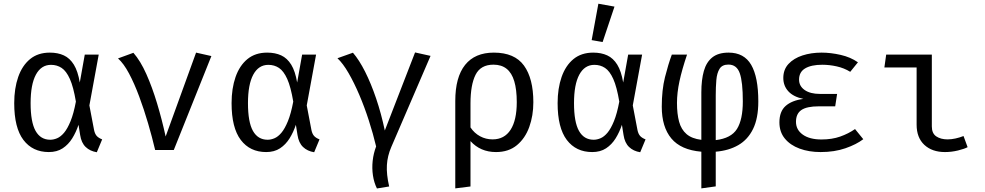

<svg xmlns="http://www.w3.org/2000/svg" viewBox="-20 -828 5440 1060"><path d="M255 -537.5Q299.5 -537.5 332.5 -522.2Q365.5 -507 387.8 -471Q410 -435 420.5 -372.5L448 -526.5H525L473.5 -246L499.5 -109.5Q504 -88.5 514.2 -77.2Q524.5 -66 544 -58.5L514.5 12.5Q477 6.5 453 -16.5Q429 -39.5 422.5 -82.5L413.5 -139Q400 -98.5 378.8 -64.2Q357.5 -30 326 -9.2Q294.5 11.5 249.5 11.5Q160 11.5 109.2 -55.5Q58.5 -122.5 58.5 -258.5Q58.5 -340 80.5 -403Q102.5 -466 146 -501.8Q189.5 -537.5 255 -537.5ZM261.5 -470Q207.5 -470 178.2 -415.8Q149 -361.5 149 -258.5Q149 -154 176.5 -105.2Q204 -56.5 257.5 -56.5Q276 -56.5 295.5 -64.8Q315 -73 333.8 -95.2Q352.5 -117.5 369.5 -159Q386.5 -200.5 399 -267Q385.5 -348 365.8 -392Q346 -436 320.2 -453Q294.5 -470 261.5 -470Z M836.5 0Q820 -70.5 797.5 -147.2Q775 -224 748.5 -295.2Q722 -366.5 692.5 -422Q663 -477.5 631.5 -505.5L716.5 -536.5Q755.5 -492 788 -419Q820.5 -346 847.2 -257.2Q874 -168.5 894.5 -74.5L1062.5 -537.5L1147 -518.5L939.5 0Z M1455 -537.5Q1499.5 -537.5 1532.5 -522.2Q1565.5 -507 1587.8 -471Q1610 -435 1620.5 -372.5L1648 -526.5H1725L1673.5 -246L1699.5 -109.5Q1704 -88.5 1714.2 -77.2Q1724.5 -66 1744 -58.5L1714.5 12.5Q1677 6.5 1653 -16.5Q1629 -39.5 1622.5 -82.5L1613.5 -139Q1600 -98.5 1578.8 -64.2Q1557.5 -30 1526 -9.2Q1494.5 11.5 1449.5 11.5Q1360 11.5 1309.2 -55.5Q1258.5 -122.5 1258.5 -258.5Q1258.5 -340 1280.5 -403Q1302.5 -466 1346 -501.8Q1389.5 -537.5 1455 -537.5ZM1461.5 -470Q1407.5 -470 1378.2 -415.8Q1349 -361.5 1349 -258.5Q1349 -154 1376.5 -105.2Q1404 -56.5 1457.5 -56.5Q1476 -56.5 1495.5 -64.8Q1515 -73 1533.8 -95.2Q1552.5 -117.5 1569.5 -159Q1586.5 -200.5 1599 -267Q1585.5 -348 1565.8 -392Q1546 -436 1520.2 -453Q1494.5 -470 1461.5 -470Z M2271.5 -538.5 2357 -519.5 2140.5 -17Q2119 32.5 2116 83.2Q2113 134 2128.5 201.5L2061 212.5Q2045 180.5 2039 140.8Q2033 101 2037.5 59.8Q2042 18.5 2056.5 -19.5Q2040 -89.5 2016.2 -163Q1992.5 -236.5 1963.8 -304Q1935 -371.5 1904.2 -424.8Q1873.5 -478 1843 -506.5L1928.5 -537Q1963 -497 1995.8 -432Q2028.5 -367 2056.5 -284.5Q2084.5 -202 2104.5 -107.5Z M2706.5 -537.5Q2821 -537.5 2872.8 -466Q2924.5 -394.5 2924.5 -263.5Q2924.5 -189.5 2902 -127Q2879.5 -64.5 2833.8 -26.5Q2788 11.5 2718.5 11.5Q2675 11.5 2639.8 -3.8Q2604.5 -19 2577.5 -49V201.5L2493.5 212V-270.5Q2493.5 -402 2547.8 -469.8Q2602 -537.5 2706.5 -537.5ZM2704.5 -471Q2633.5 -471 2605.5 -415.2Q2577.5 -359.5 2577.5 -257V-124.5Q2598.5 -93 2630.2 -75.8Q2662 -58.5 2699.5 -58.5Q2764.5 -58.5 2798.8 -111.5Q2833 -164.5 2833 -264Q2833 -333.5 2819.2 -379.5Q2805.5 -425.5 2777 -448.2Q2748.5 -471 2704.5 -471Z M3255 -537.5Q3299.5 -537.5 3332.5 -522.2Q3365.5 -507 3387.8 -471Q3410 -435 3420.5 -372.5L3448 -526.5H3525L3473.5 -246L3499.5 -109.5Q3504 -88.5 3514.2 -77.2Q3524.5 -66 3544 -58.5L3514.5 12.5Q3477 6.5 3453 -16.5Q3429 -39.5 3422.5 -82.5L3413.5 -139Q3400 -98.5 3378.8 -64.2Q3357.5 -30 3326 -9.2Q3294.5 11.5 3249.5 11.5Q3160 11.5 3109.2 -55.5Q3058.5 -122.5 3058.5 -258.5Q3058.5 -340 3080.5 -403Q3102.5 -466 3146 -501.8Q3189.5 -537.5 3255 -537.5ZM3261.5 -470Q3207.5 -470 3178.2 -415.8Q3149 -361.5 3149 -258.5Q3149 -154 3176.5 -105.2Q3204 -56.5 3257.5 -56.5Q3276 -56.5 3295.5 -64.8Q3315 -73 3333.8 -95.2Q3352.5 -117.5 3369.5 -159Q3386.5 -200.5 3399 -267Q3385.5 -348 3365.8 -392Q3346 -436 3320.2 -453Q3294.5 -470 3261.5 -470ZM3283.5 -807.5 3372.5 -791.5 3307 -596 3246.5 -606.5Z M4002.5 -537.5Q4088 -537.5 4127.2 -470Q4166.5 -402.5 4166.5 -267.5Q4166.5 -175 4137.5 -116Q4108.5 -57 4056 -26.8Q4003.5 3.5 3931.5 9.5V201L3852 212V9.5Q3739.5 0 3686.5 -63.5Q3633.5 -127 3633.5 -239Q3633.5 -331 3651.2 -401.8Q3669 -472.5 3689 -526.5H3773Q3745 -443.5 3731.2 -379.5Q3717.5 -315.5 3717.5 -259.5Q3717.5 -199 3729.2 -156Q3741 -113 3770.2 -87.8Q3799.5 -62.5 3852 -56V-318.5Q3852 -387.5 3866 -436.5Q3880 -485.5 3913 -511.5Q3946 -537.5 4002.5 -537.5ZM4001.5 -471.5Q3967 -471.5 3952.5 -448Q3938 -424.5 3934.8 -385.8Q3931.5 -347 3931.5 -301.5V-54.5Q4016.5 -64.5 4048.8 -116.2Q4081 -168 4081 -268Q4081 -375.5 4064.2 -423.5Q4047.5 -471.5 4001.5 -471.5Z M4591 -241H4501Q4434 -241 4404.2 -220.5Q4374.5 -200 4374.5 -155.5Q4374.5 -111.5 4412 -84.8Q4449.5 -58 4515.5 -58Q4573 -58 4618.5 -74Q4664 -90 4700.5 -115.5L4746 -59.5Q4708 -30.5 4647.5 -9.5Q4587 11.5 4510.5 11.5Q4446 11.5 4394.5 -7.5Q4343 -26.5 4313 -63Q4283 -99.5 4283 -152.5Q4283 -212.5 4317.2 -243Q4351.5 -273.5 4415 -282Q4360 -293.5 4332.2 -324Q4304.5 -354.5 4304.5 -397.5Q4304.5 -444 4333.2 -475Q4362 -506 4410 -521.8Q4458 -537.5 4516 -537.5Q4566 -537.5 4621 -525Q4676 -512.5 4716.5 -484L4674 -431.5Q4640 -452.5 4599.5 -461.5Q4559 -470.5 4519.5 -470.5Q4459 -470.5 4425.2 -450.5Q4391.5 -430.5 4391.5 -388.5Q4391.5 -352.5 4422.5 -331Q4453.5 -309.5 4506.5 -309.5H4601.5Z M5040.5 -455.5H4862.5L4872.5 -526.5H5124.5V-130Q5124.5 -91.5 5149 -75Q5173.5 -58.5 5211.5 -58.5Q5232.5 -58.5 5255.2 -63.5Q5278 -68.5 5299.5 -77L5322 -15.5Q5304.5 -6 5268.8 2.8Q5233 11.5 5197 11.5Q5126 11.5 5083.2 -28.2Q5040.5 -68 5040.5 -139.5Z"/></svg>

Font: Fast_Mono
Style: Regular
Weight: 400
Monospace: yes
Designer: Carrois Corporate, Edenspiekermann AG, Nikita Prokopov
Foundry: Carrois Corporate, Edenspiekermann AG, Nikita Prokopov
Version: Version 5.002